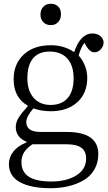

<svg xmlns="http://www.w3.org/2000/svg" viewBox="-20 -760 568 1010"><path d="M192.9 -683.1Q192.9 -708.5 207.8 -724.4Q222.7 -740.2 247.1 -740.2Q272 -740.2 286.4 -725.3Q300.8 -710.4 300.8 -685.1Q300.8 -660.2 286.1 -644Q271.5 -627.9 247.1 -627.9Q222.7 -627.9 207.8 -643.3Q192.9 -658.7 192.9 -683.1ZM246.1 230Q143.6 230 85.2 198.5Q26.9 167 26.9 103Q26.9 66.4 50.5 36.9Q74.2 7.3 120.1 -11.2V-14.2Q63 -37.6 63 -91.8Q63 -116.7 77.4 -140.1Q91.8 -163.6 126 -201.2V-204.1Q51.8 -246.6 51.8 -342.8Q51.8 -423.8 104.5 -472.9Q157.2 -522 247.1 -522Q317.4 -522 370.1 -485.8Q386.2 -534.7 410.6 -559.3Q435.1 -584 464.8 -584Q492.2 -584 508.5 -569.8Q524.9 -555.7 524.9 -536.1Q524.9 -516.6 510.3 -500.7Q495.6 -484.9 477.1 -484.9Q455.1 -484.9 438 -511.2L423.8 -534.2Q405.3 -510.7 394 -467.8Q414.6 -444.8 426.8 -414.1Q439 -383.3 439 -351.1Q439 -269 386.2 -221.9Q333.5 -174.8 247.1 -174.8Q198.7 -174.8 155.8 -189.9Q118.2 -147 118.2 -118.2Q118.2 -65.9 192.9 -65.9H331.1Q497.1 -65.9 497.1 50.8Q497.1 96.7 476.3 132.1Q455.6 167.5 419.9 188.2Q384.3 209 340.3 219.5Q296.4 230 246.1 230ZM246.1 -208Q304.2 -208 335.7 -243.9Q367.2 -279.8 367.2 -348.1Q367.2 -415.5 334.2 -452.1Q301.3 -488.8 241.2 -488.8Q184.1 -488.8 154.1 -453.4Q124 -418 124 -348.1Q124 -282.7 157 -245.4Q189.9 -208 246.1 -208ZM250 194.8Q330.1 194.8 381.6 162.6Q433.1 130.4 433.1 74.2Q433.1 35.2 407.7 17.1Q382.3 -1 331.1 -1H150.9Q92.8 35.6 92.8 91.8Q92.8 145 132.1 169.9Q171.4 194.8 250 194.8Z"/></svg>

Font: Literata Light
Style: Regular
Weight: 300
Designer: Latin by Veronika Burian and Jose Scaglione. Greek by Irene Vlachou. Cyrillic by Vera Evstafieva.
Foundry: TypeTogether
Version: Version 3.021